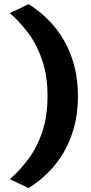

<svg xmlns="http://www.w3.org/2000/svg" viewBox="-20 -800 452 952"><path d="M122 132.5 28.5 88.5Q77.5 46 120.2 -11Q163 -68 189.2 -145Q215.5 -222 215.5 -323.5Q215.5 -424.5 189.2 -501.5Q163 -578.5 120.2 -635.8Q77.5 -693 28.5 -735L122 -779.5Q175.5 -746 220.2 -700.8Q265 -655.5 297.8 -598.5Q330.5 -541.5 348.5 -472.8Q366.5 -404 366.5 -323.5Q366.5 -242.5 348.5 -173.8Q330.5 -105 297.8 -48Q265 9 220.2 54Q175.5 99 122 132.5Z"/></svg>

Font: Commissioner Thin
Style: Bold
Weight: 700
Version: Version 1.001;gftools[0.9.23]